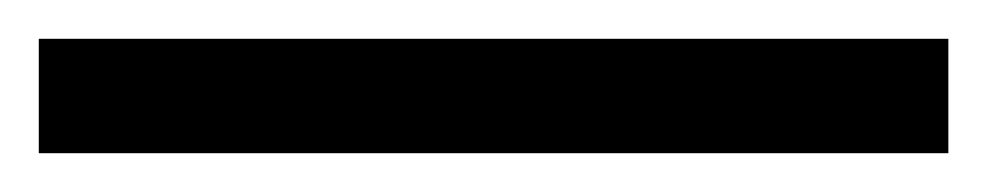

<svg xmlns="http://www.w3.org/2000/svg" viewBox="-25 -839 509 99"><path d="M-5 -760V-819H464V-760Z"/></svg>

Font: Noto Serif Tamil ExtraBold
Style: Italic
Weight: 800
Italic angle: -12°
Designer: Indian Type Foundry, Tom Grace, and the Monotype Design Team
Foundry: Monotype Imaging Inc.
Version: Version 2.003; ttfautohint (v1.8.4.7-5d5b)